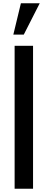

<svg xmlns="http://www.w3.org/2000/svg" viewBox="-20 -1146 291 1166"><path d="M68.8 0V-867.7H180.7V0ZM61 -936 106.9 -1126H221.2L124.5 -936Z"/></svg>

Font: Antonio SemiBold
Style: Regular
Weight: 600
Designer: Vernon Adams
Foundry: Vernon Adams
Version: Version 1.002